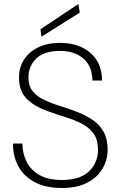

<svg xmlns="http://www.w3.org/2000/svg" viewBox="-20 -926 602 958"><path d="M289 12Q208 12 153.5 -17Q99 -46 71.5 -96.5Q44 -147 45 -210H92Q92 -161 112.5 -119.5Q133 -78 176.5 -53Q220 -28 288 -28Q380 -28 424.5 -71.5Q469 -115 469 -178Q469 -229 447 -259.5Q425 -290 388 -309Q351 -328 307 -341.5Q263 -355 219 -371Q149 -396 112 -434.5Q75 -473 75 -537Q74 -586 98 -625.5Q122 -665 168 -688.5Q214 -712 280 -712Q341 -712 388 -690Q435 -668 462 -626Q489 -584 489 -524H441Q441 -594 397 -633Q353 -672 279 -672Q200 -672 161 -634Q122 -596 122 -540Q122 -497 143 -471Q164 -445 199.5 -428Q235 -411 279 -397.5Q323 -384 369 -366Q411 -349 444.5 -326Q478 -303 497.5 -267.5Q517 -232 517 -180Q517 -128 491.5 -84.5Q466 -41 415.5 -14.5Q365 12 289 12ZM187 -743 182 -780 371 -906 378 -863Z"/></svg>

Font: DM Sans ExtraLight
Style: Regular
Weight: 200
Designer: Colophon Foundry, Jonny Pinhorn
Foundry: Colophon Foundry
Version: Version 4.004; ttfautohint (v1.8.4.7-5d5b)